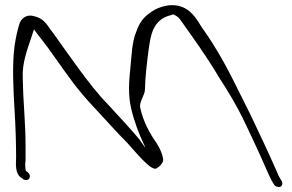

<svg xmlns="http://www.w3.org/2000/svg" viewBox="-20 -695 1144 751"><path d="M43 -78C42 -53 39 -15 63 0L71 6C80 12 92 9 95 2C101 -10 92 -20 81 -27C78 -41 78 -54 80 -69V-121C80 -164 78 -210 75 -257L71 -326C70 -349 70 -370 69 -391C66 -450 88 -504 105 -556C108 -565 110 -573 113 -580C140 -542 152 -532 197 -467C255 -385 285 -342 347 -276C392 -228 434 -180 478 -136C500 -113 573 -20 593 -37C606 -44 621 -61 618 -74C615 -93 606 -114 592 -136C564 -175 540 -222 529 -271C522 -296 547 -321 547 -346C548 -396 555 -451 561 -498C569 -553 575 -618 649 -636C654 -638 657 -639 658 -639C667 -634 672 -633 683 -621C734 -549 790 -472 835 -395C869 -343 901 -290 928 -236L968 -152C981 -124 992 -100 1002 -78C1018 -43 1029 -14 1044 14L1051 25C1053 30 1057 33 1062 35C1079 41 1089 29 1082 13L1075 2C1071 -5 1066 -15 1060 -30C1030 -99 993 -176 960 -246L919 -328C876 -416 830 -504 768 -590C752 -617 732 -648 703 -663C655 -688 600 -668 574 -650C541 -628 526 -608 513 -571C496 -530 495 -479 490 -430C485 -381 480 -326 493 -271C505 -219 524 -170 544 -128L549 -116L525 -150C509 -169 490 -191 468 -215L399 -290C332 -358 244 -488 187 -567C165 -594 156 -621 116 -631C79 -642 65 -619 58 -608C48 -579 42 -548 37 -516C27 -440 32 -350 37 -263C41 -201 43 -133 43 -78Z"/></svg>

Font: Stray Cat
Style: SuExtOpObl
Weight: 400
Version: Version 1.0